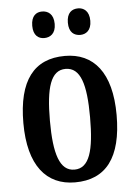

<svg xmlns="http://www.w3.org/2000/svg" viewBox="-54 -792 597 843"><g transform="rotate(-5 244.5 -370.0)"><path d="M322 -633C346 -633 371 -648 371 -691C371 -735 346 -750 322 -750C295 -750 272 -735 272 -691C272 -648 295 -633 322 -633ZM163 -633C189 -633 214 -648 214 -691C214 -735 189 -750 163 -750C138 -750 115 -735 115 -691C115 -648 138 -633 163 -633ZM243 10C379 10 450 -81 450 -269C450 -457 372 -547 246 -547C110 -547 39 -457 39 -269C39 -81 117 10 243 10ZM245 -46C180 -46 156 -123 156 -269C156 -415 179 -490 244 -490C310 -490 333 -415 333 -269C333 -123 311 -46 245 -46Z"/></g></svg>

Font: Noto Serif Hebrew ExtraCondensed SemiBold
Style: Regular
Weight: 600
Width: 2
Designer: Monotype Design Team
Foundry: Monotype Imaging Inc.
Version: Version 2.004